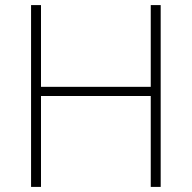

<svg xmlns="http://www.w3.org/2000/svg" viewBox="-20 -734 753 754"><path d="M611 0V-714H572V-393H141V-714H102V0H141V-357H572V0Z"/></svg>

Font: Noto Sans Meetei Mayek ExtraLight
Style: Regular
Weight: 200
Designer: Monotype Design Team and Neelakash Kshetrimayum
Foundry: Monotype Imaging Inc.
Version: Version 2.002